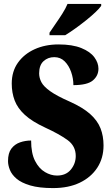

<svg xmlns="http://www.w3.org/2000/svg" viewBox="-20 -951 574 981"><path d="M251 10Q180 10 134.5 -3.5Q89 -17 64.5 -38Q40 -59 30.5 -83Q21 -107 21 -128Q21 -169 38 -191.5Q55 -214 82 -223.5Q109 -233 139 -233Q139 -168 159 -129Q179 -90 209.5 -72Q240 -54 271 -54Q317 -54 342 -84.5Q367 -115 367 -154Q367 -205 325 -235.5Q283 -266 211 -299Q144 -330 107 -364Q70 -398 55 -437.5Q40 -477 40 -524Q40 -586 71.5 -630.5Q103 -675 157 -699.5Q211 -724 279 -724Q350 -724 395.5 -705.5Q441 -687 462 -658.5Q483 -630 483 -600Q483 -564 454.5 -540Q426 -516 355 -516Q355 -550 343.5 -583Q332 -616 310.5 -637.5Q289 -659 257 -659Q225 -659 202.5 -638.5Q180 -618 180 -576Q180 -553 191.5 -531Q203 -509 236.5 -485Q270 -461 336 -432Q403 -402 440.5 -368.5Q478 -335 493.5 -295.5Q509 -256 509 -208Q509 -143 477 -94Q445 -45 387.5 -17.5Q330 10 251 10ZM233 -784Q246 -804 264 -829.5Q282 -855 299 -882Q316 -909 325 -931H497V-921Q488 -908 467.5 -888.5Q447 -869 419.5 -847Q392 -825 364 -805Q336 -785 313 -771H233Z"/></svg>

Font: Noto Serif Condensed Black
Style: Regular
Weight: 900
Width: 3
Designer: Monotype Design Team
Foundry: Monotype Imaging Inc.
Version: Version 2.015; ttfautohint (v1.8.4.7-5d5b)